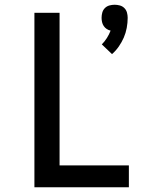

<svg xmlns="http://www.w3.org/2000/svg" viewBox="-20 -789 640 809"><path d="M452 -561 409 -602Q421 -614 430.5 -629Q440 -644 446 -660Q437 -662 429.5 -667Q422 -672 417 -679.5Q412 -687 410 -696Q408 -705 408 -714Q408 -725 411 -736Q414 -747 422 -755Q430 -763 441 -766Q452 -769 463 -769Q474 -769 485 -766Q496 -763 504 -755Q512 -747 515 -736Q518 -725 518 -714Q518 -693 514 -671.5Q510 -650 501.5 -630.5Q493 -611 480.5 -593Q468 -575 452 -561ZM125 0V-735H231V-92H523V0Z"/></svg>

Font: Iosevka Semibold Extended
Style: Regular
Weight: 600
Width: 7
Monospace: yes
Designer: Belleve Invis
Foundry: Belleve Invis
Version: Version 32.5.0; ttfautohint (v1.8.4)